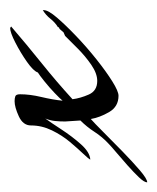

<svg xmlns="http://www.w3.org/2000/svg" viewBox="-14 -256 317 388"><g transform="rotate(-90 145.0 -61.5)"><path d="M-29 77Q-29 71 -19 60.5Q-9 50 5 37.5Q19 25 31.5 14.5Q44 4 49 -1Q63 -14 73 -29.5Q83 -45 96 -58L94 -89Q94 -100 95 -109.5Q96 -119 100 -129Q92 -118 78 -96.5Q64 -75 48 -57Q32 -39 17 -38Q18 -41 28.5 -52Q39 -63 52.5 -79Q66 -95 76 -115.5Q86 -136 86 -158Q86 -174 104.5 -182.5Q123 -191 135 -191Q141 -191 145 -189.5Q149 -188 149 -180Q149 -160 143.5 -137Q138 -114 136 -94Q140 -99 151.5 -110Q163 -121 175.5 -131Q188 -141 193 -144Q196 -153 214.5 -166Q233 -179 253.5 -189.5Q274 -200 283 -200L286 -198Q250 -167 212 -136.5Q174 -106 139 -74Q141 -58 148.5 -41Q156 -24 176 -24Q191 -24 208.5 -36Q226 -48 241.5 -63.5Q257 -79 267 -89L274 -92L281 -100L285 -102L284 -103Q294 -109 301.5 -118.5Q309 -128 319 -134V-132Q319 -123 304 -105.5Q289 -88 266.5 -66.5Q244 -45 219.5 -25.5Q195 -6 175 6.5Q155 19 146 19Q124 19 113 0Q102 -19 99 -37Q91 -30 73 -12Q55 6 34 26.5Q13 47 -4.5 62Q-22 77 -29 77Z"/></g></svg>

Font: Kolker Brush
Style: Regular
Weight: 400
Designer: Robert E. Leuschke
Foundry: Robert E. Leuschke
Version: Version 1.010; ttfautohint (v1.8.3)